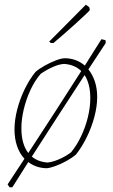

<svg xmlns="http://www.w3.org/2000/svg" viewBox="-20 -702 475 808"><path d="M20 86 12 74Q50 17 83 -34Q63 -55 52 -86.5Q41 -118 41 -157Q41 -197 52.5 -241.5Q64 -286 84 -327Q104 -368 129 -399Q145 -413 168.5 -426Q192 -439 215.5 -448Q239 -457 254 -457Q302 -456 337 -426Q353 -452 370.5 -479.5Q388 -507 407 -537L424 -533L425 -521Q391 -470 352 -410Q369 -389 379 -359.5Q389 -330 389 -294Q389 -254 377 -209.5Q365 -165 344.5 -123.5Q324 -82 300 -52Q284 -38 260.5 -25Q237 -12 214 -3.5Q191 5 176 6Q132 5 99 -20Q80 10 63 37Q46 64 32 86ZM70 -162Q70 -96 99 -58Q161 -153 213.5 -234Q266 -315 322 -403Q294 -430 250 -433Q229 -432 202 -420Q175 -408 151 -391Q126 -362 108 -323Q90 -284 80 -242Q70 -200 70 -162ZM180 -18Q201 -20 228 -31.5Q255 -43 279 -61Q303 -90 321.5 -129Q340 -168 350 -209.5Q360 -251 360 -289Q360 -349 336 -386Q281 -302 222.5 -211.5Q164 -121 114 -43Q140 -21 180 -18ZM194 -521 187 -527 228 -568 336 -677 341 -682Q346 -680 356 -671L358 -660Q358 -658 341.5 -642.5Q325 -627 300.5 -604.5Q276 -582 250 -559.5Q224 -537 205 -521Z"/></svg>

Font: Labrada ExtraLight
Style: Italic
Weight: 200
Italic angle: -7°
Designer: Mercedes Jáuregui
Foundry: Omnibus-Type Team
Version: Version 1.000; ttfautohint (v1.8.4.7-5d5b)